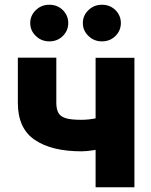

<svg xmlns="http://www.w3.org/2000/svg" viewBox="-20 -789 636 809"><path d="M382.8 -545.4H546.4V0H382.8ZM463.4 -313V-180.2Q446.8 -172.4 424.8 -166.5Q403.3 -160.6 372.1 -155.8Q344.2 -151.4 323.2 -151.4Q197.3 -151.4 126.5 -199.7Q55.2 -247.6 55.2 -356V-545.9H217.3V-356Q217.3 -328.6 226.6 -312.5Q235.4 -297.4 258.3 -290.5Q280.3 -284.2 323.2 -284.2Q355 -284.2 388.7 -291.5Q420.9 -297.9 463.4 -313ZM131.3 -637.2Q107.4 -659.7 107.4 -691.9Q107.4 -724.1 131.3 -746.6Q154.3 -769 188 -769Q221.7 -769 244.6 -746.6Q267.6 -723.6 267.6 -691.9Q267.6 -660.2 244.6 -637.2Q221.7 -614.7 188 -614.7Q154.3 -614.7 131.3 -637.2ZM353 -637.2Q329.1 -659.7 329.1 -691.9Q329.1 -724.1 353 -746.6Q376 -769 409.7 -769Q443.4 -769 466.3 -746.6Q489.3 -723.6 489.3 -691.9Q489.3 -660.2 466.3 -637.2Q443.4 -614.7 409.7 -614.7Q376 -614.7 353 -637.2Z"/></svg>

Font: My Font
Style: Regular
Weight: 500
Designer: Rasmus Andersson
Foundry: rsms
Version: Version 0.001